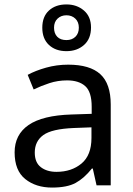

<svg xmlns="http://www.w3.org/2000/svg" viewBox="-20 -837 601 867"><path d="M288 -545Q386 -545 433 -502Q480 -459 480 -365V0H416L399 -76H395Q360 -32 321.5 -11Q283 10 215 10Q142 10 94 -28.5Q46 -67 46 -149Q46 -229 109 -272.5Q172 -316 303 -320L394 -323V-355Q394 -422 365 -448Q336 -474 283 -474Q241 -474 203 -461.5Q165 -449 132 -433L105 -499Q140 -518 188 -531.5Q236 -545 288 -545ZM314 -259Q214 -255 175.5 -227Q137 -199 137 -148Q137 -103 164.5 -82Q192 -61 235 -61Q303 -61 348 -98.5Q393 -136 393 -214V-262ZM280 -606Q231 -606 201 -634Q171 -662 171 -712Q171 -762 201 -789.5Q231 -817 280 -817Q327 -817 359 -789.5Q391 -762 391 -713Q391 -662 359.5 -634Q328 -606 280 -606ZM280 -656Q305 -656 320.5 -671Q336 -686 336 -712Q336 -738 320 -753Q304 -768 280 -768Q256 -768 240 -753Q224 -738 224 -712Q224 -686 238.5 -671Q253 -656 280 -656Z"/></svg>

Font: Noto Sans Saurashtra
Style: Regular
Weight: 400
Designer: Monotype Design Team
Foundry: Monotype Imaging Inc.
Version: Version 2.001; ttfautohint (v1.8.4.7-5d5b)